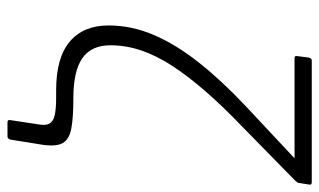

<svg xmlns="http://www.w3.org/2000/svg" viewBox="-190 -533 853 513"><g transform="rotate(90 236.5 -276.5)"><path d="M307 130Q299 130 301 122L312 49Q316 29 310.5 18.5Q305 8 288.5 4Q272 0 241 0H221Q134 0 91 -36.5Q48 -73 48 -140Q48 -201 73 -260Q98 -319 146.5 -380.5Q195 -442 263 -506L403 -637H135Q128 -637 130 -645L134 -676Q136 -683 142 -683H467Q475 -683 473 -675L469 -650Q469 -646 467 -644Q465 -642 464 -640L315 -494Q263 -444 223.5 -398.5Q184 -353 156.5 -311Q129 -269 115 -228Q101 -187 101 -145Q101 -94 135.5 -70Q170 -46 243 -46Q295 -46 323.5 -40.5Q352 -35 362 -18Q372 -1 367 35L353 122Q351 130 344 130Z"/></g></svg>

Font: Sofia Sans Light
Style: Italic
Weight: 300
Italic angle: -9°
Version: Version 4.100-B